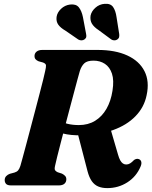

<svg xmlns="http://www.w3.org/2000/svg" viewBox="-20 -958 786 992"><path d="M235.1 -295.1 281.4 -338.2Q303.1 -324.7 329.3 -318.2Q355.6 -311.8 387.4 -311.8Q435.3 -311.8 471.1 -333.7Q507 -355.7 530 -395.6Q553 -435.6 561.2 -489.4Q569.8 -543.1 558.5 -577.3Q547.1 -611.5 522 -628.1Q496.9 -644.7 463.3 -644.7Q430 -644.7 415.4 -630.7Q400.8 -616.7 392.6 -591.6Q388.4 -577.3 380.3 -547.5Q372.2 -517.6 361.7 -478Q351.2 -438.4 339.2 -393.5Q327.3 -348.6 315.5 -303.7Q303.8 -258.8 293.4 -218.6Q283 -178.5 275.4 -148Q267.9 -117.5 264.7 -102.2Q260.3 -84.3 264.8 -78.1Q269.3 -71.9 278.2 -68L300.2 -60.9Q310.7 -55.5 316.7 -48.8Q322.7 -42.1 322.7 -31.7Q322.7 -17.3 312.7 -8.6Q302.8 0 282.9 0H38.3Q18.6 0 11.5 -7.8Q4.3 -15.7 4.3 -27.6Q4.3 -40.2 12.3 -48.3Q20.2 -56.5 31.3 -60.2L54.9 -66.5Q67.1 -70.1 73.7 -77.8Q80.2 -85.6 85.2 -100.6Q88.7 -112.8 96.7 -142.1Q104.7 -171.5 115.5 -211.9Q126.2 -252.3 138.4 -298.3Q150.6 -344.2 162.7 -390.4Q174.8 -436.5 185.4 -477.2Q196 -517.8 203.4 -547.7Q210.7 -577.6 213.4 -590.8Q218.3 -611.3 217.6 -620.4Q216.9 -629.4 202.4 -635L179.3 -641.4Q169 -645.7 163.6 -652.1Q158.2 -658.4 158.2 -667.9Q158.2 -682.3 168.9 -691.2Q179.5 -700 198.3 -700H484.2Q575.5 -700 637.6 -671.5Q699.7 -643 726.4 -590.5Q753.2 -538 737.5 -465.9Q724.9 -403.6 679.9 -357.5Q635 -311.3 563.7 -285.8Q492.4 -260.3 401.1 -258.9Q344.5 -258 305.4 -268.2Q266.4 -278.4 235.1 -295.1ZM381.6 -268.5 549.5 -297.3 590.1 -158.3Q594.9 -141.2 601 -130Q607.2 -118.8 615 -113.4Q622.8 -108.1 632.3 -108.1Q643.1 -108.1 652.5 -114.1Q662 -120.1 671.9 -130.7Q676.4 -134.7 683.5 -136.6Q690.7 -138.5 696.6 -136.2Q707 -132.7 709.8 -122.4Q712.6 -112.1 706.4 -97.7Q684.7 -45.8 638 -15.9Q591.3 13.9 534.2 13.9Q507.1 13.9 487.3 5.4Q467.5 -3.1 454.1 -22.2Q440.8 -41.3 432.4 -72.7ZM408.5 -869.5 424.8 -783.1Q426.6 -774.8 425.7 -767.7Q424.8 -760.7 416.9 -754.7Q409.8 -749.5 401 -749.5Q392.2 -749.5 384.9 -753.6L318 -799.6Q292.9 -814.1 281.2 -830.4Q269.4 -846.8 272.3 -870.6Q275.7 -893.8 295.4 -912.4Q315 -931.1 342.1 -934.6Q372.9 -938.2 387.4 -920Q401.9 -901.8 408.5 -869.5ZM582.1 -869.5 595.9 -782.3Q596.9 -773.6 595.4 -766.5Q593.9 -759.5 586 -753.9Q578.9 -749.1 569.9 -749.5Q561 -749.9 554.6 -754.4L489.6 -802.4Q465.6 -818.1 455.1 -835.4Q444.6 -852.8 447.9 -877Q452.5 -899.8 472.9 -918Q493.3 -936.3 520.8 -938.2Q551.3 -940.6 564.4 -921.6Q577.5 -902.6 582.1 -869.5Z"/></svg>

Font: Fraunces
Style: Italic
Weight: 900
Italic angle: -16°
Version: Version 1.000;[0bf87f6ff]